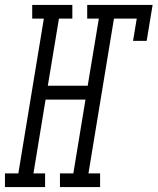

<svg xmlns="http://www.w3.org/2000/svg" viewBox="-65 -755 636 775"><path d="M-45 0V-55H9L112 -680H65V-735H227V-680H173L128 -409H289L334 -680H287V-735H551L527 -590H472L487 -680H395L292 -55H339V0H177V-55H231L280 -353H119L70 -55H117V0Z"/></svg>

Font: Iosevka Curly Slab Light
Style: Italic
Weight: 300
Italic angle: -9°
Monospace: yes
Designer: Belleve Invis
Foundry: Belleve Invis
Version: Version 22.1.2; ttfautohint (v1.8.4)